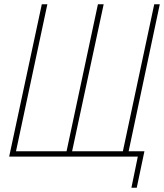

<svg xmlns="http://www.w3.org/2000/svg" viewBox="-20 -734 769 900"><path d="M596 146H621L657 -25H583L729 -714H703L556 -25H318L466 -714H439L292 -25H55L202 -714H176L23 0H626Z"/></svg>

Font: Noto Sans Condensed Thin
Style: Italic
Weight: 100
Width: 3
Italic angle: -12°
Designer: Monotype Design Team
Foundry: Monotype Imaging Inc.
Version: Version 2.013